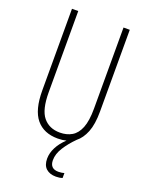

<svg xmlns="http://www.w3.org/2000/svg" viewBox="-170 -796 833 1096"><g transform="rotate(20 246.5 -248.0)"><path d="M264 135Q264 187 316 187Q326 187 336 185.5Q346 184 351 182V212Q334 218 312 218Q274 218 252 198Q230 178 230 138Q230 104 248 69Q266 34 299 4Q275 10 247 10Q162 10 116.5 -45Q71 -100 71 -218V-714H109V-221Q109 -115 145.5 -70.5Q182 -26 247 -26Q288 -26 319 -44Q350 -62 367 -104.5Q384 -147 384 -221V-714H422V-218Q422 -140 403 -92.5Q384 -45 352 -20Q314 18 289 57.5Q264 97 264 135Z"/></g></svg>

Font: Noto Sans Gujarati ExtraCondensed ExtraLight
Style: Regular
Weight: 200
Width: 2
Designer: Jelle Bosma - Monotype Design Team, Universal Thirst
Foundry: Monotype Imaging Inc.
Version: Version 2.106; ttfautohint (v1.8.4.7-5d5b)